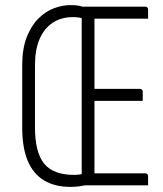

<svg xmlns="http://www.w3.org/2000/svg" viewBox="-20 -726 640 752"><path d="M255 -706Q265 -706 273.5 -705.5Q282 -705 289.5 -703.5Q297 -702 303 -700H317H549Q554 -700 557 -697Q560 -694 560 -689Q560 -680 560 -671Q560 -662 560 -653H337H309Q302 -655 291 -657Q280 -659 266 -659Q220 -659 186.5 -637Q153 -615 135 -573Q117 -531 117 -471V-227Q117 -129 153 -85Q189 -41 271 -41Q277 -41 282 -41.5Q287 -42 291.5 -42.5Q296 -43 300 -44Q300 -125 300 -205.5Q300 -286 300 -367Q300 -448 300 -528.5Q300 -609 300 -690H354L350 -679Q350 -664 350 -649Q350 -634 350 -618Q350 -546 350 -474Q350 -402 350 -330Q350 -258 350 -187Q350 -116 350 -47H549Q554 -47 557 -44Q560 -41 560 -36Q560 -27 560 -18Q560 -9 560 0H353Q346 0 335.5 0Q325 0 299 0V-8H344Q311 1 293 3.5Q275 6 256 6Q194 6 151.5 -20Q109 -46 88 -97.5Q67 -149 67 -226V-470Q67 -535 84.5 -580Q102 -625 130 -653Q158 -681 191 -693.5Q224 -706 255 -706ZM325 -378H528Q533 -378 536 -375Q539 -372 539 -367Q539 -357 539 -349Q539 -341 539 -331H325Z"/></svg>

Font: Recursive Monospace Light
Style: Regular
Weight: 300
Version: Version 1.047